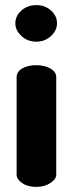

<svg xmlns="http://www.w3.org/2000/svg" viewBox="-20 -731 284 751"><path d="M122 0Q88 0 66.5 -15Q45 -30 45 -48V-429Q45 -450 66.5 -463Q88 -476 122 -476Q154 -476 177 -463Q200 -450 200 -429V-48Q200 -30 177 -15Q154 0 122 0ZM122 -568Q88 -568 64 -590Q40 -612 40 -640Q40 -669 64 -690Q88 -711 122 -711Q156 -711 179.5 -690Q203 -669 203 -640Q203 -612 179.5 -590Q156 -568 122 -568Z"/></svg>

Font: Dosis ExtraBold
Style: Regular
Weight: 800
Designer: EdgarTolentino, PabloImpallari, IginoMarini
Foundry: EdgarTolentino, PabloImpallari, IginoMarini
Version: Version 3.001; ttfautohint (v1.8.2)